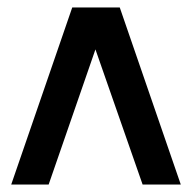

<svg xmlns="http://www.w3.org/2000/svg" viewBox="-20 -493 519 513"><path d="M463 0H361L235 -361L110 0H10L173 -473H300Z"/></svg>

Font: Coval
Style: Medium
Weight: 500
Foundry: Context Ltd
Version: Version 001.000